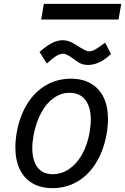

<svg xmlns="http://www.w3.org/2000/svg" viewBox="-20 -967 647 993"><path d="M59.5 -204.5Q59.5 -242 67 -284Q82.5 -368.5 121.5 -430.8Q160.5 -493 218.2 -526.5Q276 -560 346.5 -560Q407 -560 450.2 -535Q493.5 -510 516 -463Q538.5 -416 538.5 -351Q538.5 -314 531 -272Q515.5 -187 476.5 -124.2Q437.5 -61.5 380 -27.8Q322.5 6 252 6Q191 6 147.8 -19.2Q104.5 -44.5 82 -92Q59.5 -139.5 59.5 -204.5ZM443 -280Q449.5 -316 449.5 -348.5Q449.5 -414.5 421 -450.8Q392.5 -487 339.5 -487Q295.5 -487 257.8 -460.2Q220 -433.5 193 -383.8Q166 -334 153.5 -267Q147 -231.5 147 -200Q147 -136.5 174.2 -101.2Q201.5 -66 251.5 -66Q297.5 -66 336.8 -92.2Q376 -118.5 403.5 -166.8Q431 -215 443 -280ZM358.5 -663.5Q340.5 -676.5 328.5 -682.8Q316.5 -689 307.5 -689Q290 -689 271.8 -678Q253.5 -667 222 -638.5L184.5 -698.5Q221.5 -730.5 249.2 -744.8Q277 -759 305 -759Q321.5 -759 337.8 -753Q354 -747 368 -738.2Q382 -729.5 392 -723Q408.5 -713 420.2 -707.2Q432 -701.5 441 -701.5Q457 -701.5 475.5 -712.8Q494 -724 524 -746.5L554 -687.5Q494 -631 435 -631Q419 -631 406.8 -635Q394.5 -639 385.2 -644.8Q376 -650.5 358.5 -663.5ZM207 -947H607L593 -866H193Z"/></svg>

Font: JuliaMono
Style: Italic
Weight: 400
Italic angle: -9°
Monospace: yes
Designer: cormullion
Foundry: corm
Version: Version 0.057; ttfautohint (v1.8.4)